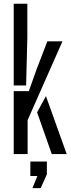

<svg xmlns="http://www.w3.org/2000/svg" viewBox="-20 -820 378 1022"><path d="M53 0V-335H133.5L174 -449L232 -600H312.5L127 -180.5V0ZM53 -365V-800H125.5V-618.5L119 -365ZM177.5 -222 224.5 -308.5 335 0H255.5ZM152.5 181.5 179 117H141.5V40H229.5V108L196.5 181.5Z"/></svg>

Font: Big Shoulders Stencil Display Thin Medium
Style: Regular
Weight: 500
Version: Version 2.001